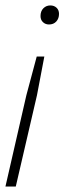

<svg xmlns="http://www.w3.org/2000/svg" viewBox="-34 -526 256 706"><path d="M129 -318 102 -176 24 160H-14L63 -176L101 -318ZM151 -506Q165 -506 174 -497.5Q183 -489 183 -475Q183 -458 173 -447Q163 -436 146 -436Q133 -436 124 -444.5Q115 -453 115 -467Q115 -485 125.5 -495.5Q136 -506 151 -506Z"/></svg>

Font: Kantumruy Pro ExtraLight
Style: Italic
Weight: 250
Italic angle: -13°
Version: Version 1.002